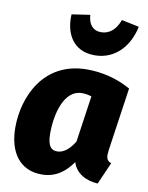

<svg xmlns="http://www.w3.org/2000/svg" viewBox="-93 -897 758 983"><g transform="rotate(10 286.5 -406.0)"><path d="M353 -629C463 -629 531 -713 551 -812L460 -831C443 -783 411 -751 365 -751C322 -751 299 -781 296 -829L201 -815C195 -716 241 -629 353 -629ZM330 -551C100 -551 18 -350 18 -196C18 -65 79 19 192 19C265 19 314 -20 351 -73C369 -16 422 11 483 15L533 -99C506 -110 505 -128 509 -162L557 -492C485 -533 404 -551 330 -551ZM324 -427C344 -427 357 -424 374 -419L339 -178C312 -134 282 -111 250 -111C222 -111 199 -126 199 -196C199 -295 230 -427 324 -427Z"/></g></svg>

Font: Fira Sans ExtraBold
Style: Italic
Weight: 800
Italic angle: -8°
Designer: bBox Type GmbH & Carrois Corporate GbR & Edenspiekermann AG
Foundry: bBox Type GmbH & Carrois Corporate GbR & Edenspiekermann AG
Version: Version 4.301;PS 004.301;hotconv 1.0.88;makeotf.lib2.5.64775